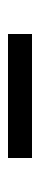

<svg xmlns="http://www.w3.org/2000/svg" viewBox="170 -600 100 480"><g transform="rotate(-90 220.0 -360.0)"><path d="M375 -390V-330H65V-390Z"/></g></svg>

Font: Gowun Dodum
Style: Regular
Weight: 400
Designer: Yanghee Ryu
Foundry: Yanghee Ryu
Version: Version 2.000